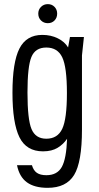

<svg xmlns="http://www.w3.org/2000/svg" viewBox="-20 -716 473 921"><path d="M208.6 185Q297.8 185 335.5 123.3Q373.2 61.6 373.2 -94.6V-450.2L382.6 -538.6H315.6L306.6 -488.4Q290.6 -515.6 257.4 -532.1Q224.2 -548.6 183 -548.6Q106.6 -548.6 73.2 -483.1Q39.8 -417.6 39.8 -271.2Q39.8 -125.6 73.2 -57.8Q106.6 10 186.4 10Q228.6 10 256.7 -7.3Q284.8 -24.6 301.8 -50.4Q298.4 45.6 276.4 85Q254.4 124.4 202.4 124.4Q173.2 124.4 156.8 113Q140.4 101.6 133.2 76.4H61.6Q72.8 132.2 109.1 158.6Q145.4 185 208.6 185ZM202.2 -488Q256 -488 278.5 -441.2Q301 -394.4 301 -269.8Q301 -145.2 278.5 -97.9Q256 -50.6 202.2 -50.6Q150.6 -50.6 131.2 -96.9Q111.8 -143.2 111.8 -272.2Q111.8 -396.8 130.6 -442.4Q149.4 -488 202.2 -488ZM209.4 -604.8Q228.8 -604.8 241.5 -617.7Q254.2 -630.6 254.2 -650.9Q254.2 -670 241.5 -683.1Q228.8 -696.2 209.4 -696.2Q189.9 -696.2 176.8 -683.1Q163.6 -670.1 163.6 -650.8Q163.6 -630.6 176.8 -617.7Q189.9 -604.8 209.4 -604.8Z"/></svg>

Font: Secuela Light
Style: Regular
Weight: 300
Designer: Fernando Haro
Foundry: deFharo
Version: Version 1.708